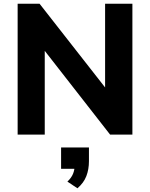

<svg xmlns="http://www.w3.org/2000/svg" viewBox="-20 -725 807 1034"><path d="M75 0V-705H193L568 -226H546V-705H693V0H573L200 -478H221V0ZM397 289 343 253Q365 232 373.5 210.5Q382 189 382 166L414 184H309V69H459V143Q459 187 445 223.5Q431 260 397 289Z"/></svg>

Font: Nunito Sans 11pt ExtraBold
Style: Regular
Weight: 800
Version: Version 3.101;gftools[0.9.27]